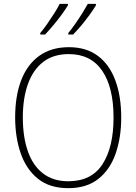

<svg xmlns="http://www.w3.org/2000/svg" viewBox="-20 -971 711 1001"><path d="M612 -358Q612 -254 583 -170.5Q554 -87 493 -38.5Q432 10 336 10Q239 10 178 -39Q117 -88 88 -171.5Q59 -255 59 -359Q59 -472 91 -554Q123 -636 185.5 -680.5Q248 -725 339 -725Q430 -725 490.5 -679.5Q551 -634 581.5 -551.5Q612 -469 612 -358ZM99 -359Q99 -258 125 -183Q151 -108 204 -67Q257 -26 336 -26Q457 -26 514.5 -115Q572 -204 572 -358Q572 -516 512.5 -602.5Q453 -689 339 -689Q258 -689 205 -648Q152 -607 125.5 -532.5Q99 -458 99 -359ZM480 -943Q468 -923 448 -895Q428 -867 404.5 -839Q381 -811 361 -791H336V-799Q353 -819 372.5 -847Q392 -875 409.5 -903Q427 -931 438 -951H480ZM334 -943Q322 -923 302 -895.5Q282 -868 258.5 -840Q235 -812 215 -791H190V-799Q207 -819 226.5 -847Q246 -875 263.5 -902.5Q281 -930 291 -951H334Z"/></svg>

Font: Noto Sans Kannada SemiCondensed ExtraLight
Style: Regular
Weight: 200
Width: 4
Designer: Jelle Bosma - Monotype Design Team
Foundry: Monotype Imaging Inc.
Version: Version 2.005; ttfautohint (v1.8.4.7-5d5b)